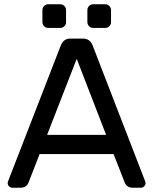

<svg xmlns="http://www.w3.org/2000/svg" viewBox="-20 -881 720 901"><path d="M166 -158 114 -25Q105 0 75 0H38Q29 0 22.5 -6.5Q16 -13 16 -22Q16 -27 20 -36L265 -667Q278 -700 310 -700H370Q402 -700 415 -667L659 -36Q663 -27 663 -22Q663 -13 656.5 -6.5Q650 0 641 0H604Q574 0 565 -25L513 -158ZM478 -248 340 -605 201 -248ZM263 -750H206Q195 -750 187 -758Q179 -766 179 -777V-834Q179 -845 187 -853Q195 -861 206 -861H263Q274 -861 282 -853Q290 -845 290 -834V-777Q290 -766 282 -758Q274 -750 263 -750ZM474 -750H417Q406 -750 398 -758Q390 -766 390 -777V-834Q390 -845 398 -853Q406 -861 417 -861H474Q485 -861 493 -853Q501 -845 501 -834V-777Q501 -766 493 -758Q485 -750 474 -750Z"/></svg>

Font: Contemporary
Style: Regular
Weight: 400
Designer: Victor Tran
Foundry: Victor Tran
Version: Version 1.100